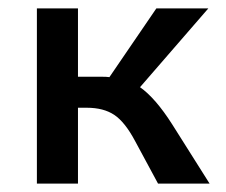

<svg xmlns="http://www.w3.org/2000/svg" viewBox="-20 -438 540 458"><path d="M480 0H357L302 -102Q278 -147 252.5 -164Q227 -181 187 -181H166V0H68V-418H166V-255H220Q235 -255 241 -254L353 -418H477L314 -230Q351 -204 391 -141Z"/></svg>

Font: Ysabeau Semibold
Style: Regular
Weight: 600
Designer: Christian Thalmann (Catharsis Fonts)
Version: Version 0.003